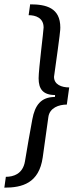

<svg xmlns="http://www.w3.org/2000/svg" viewBox="-43 -706 377 885"><path d="M96 -686 89 -636C121 -636 158 -624 158 -579C158 -565 135 -386 135 -345C135 -296 155 -268 211 -268L210 -259C146 -259 118 -221 106 -156C94 -91 83 -29 72 38C62 96 19 109 -16 109L-23 159C59 159 137 139 154 19L180 -167C186 -209 228 -224 265 -224L276 -303C241 -303 206 -316 206 -352C235 -558 235 -568 235 -579C235 -670 170 -686 96 -686Z"/></svg>

Font: Chivo
Style: Italic
Weight: 400
Italic angle: -8°
Designer: Hector Gatti
Foundry: Omnibus-Type
Version: Version 1.003;PS 001.003;hotconv 1.0.70;makeotf.lib2.5.58329